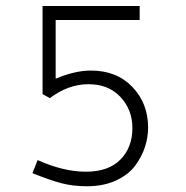

<svg xmlns="http://www.w3.org/2000/svg" viewBox="-20 -612 626 645"><path d="M123 -591.8H449.2V-544.9H167V-347.7Q232.4 -375 285.2 -375Q372.1 -375 424.8 -319.8Q477.5 -264.6 477.5 -183.6Q477.5 -151.4 467.3 -119.1Q457 -86.9 434.6 -56.2Q412.1 -25.4 370.1 -5.9Q328.1 13.7 272.5 13.7Q224.6 13.7 186 3.4Q147.5 -6.8 88.9 -30.3L106.4 -74.2Q193.4 -35.2 268.6 -35.2Q344.7 -35.2 384.8 -76.2Q424.8 -117.2 424.8 -181.6Q424.8 -243.2 384.8 -286.1Q344.7 -329.1 277.3 -329.1Q209 -329.1 147.5 -282.2L123 -295.9Z"/></svg>

Font: Thabit
Style: Regular
Weight: 500
Designer: Regenerated by Nadim Shaikli
Foundry: MAK Alagha
Version: 0.01